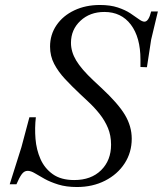

<svg xmlns="http://www.w3.org/2000/svg" viewBox="-20 -740 654 771"><path d="M289 11Q246 11 214 1Q182 -9 159.5 -21.5Q137 -34 120.5 -44Q104 -54 91 -54Q77 -54 67 -40Q57 -26 46 0H19L66 -149L98 -269H124Q119 -227 122.5 -183Q126 -139 142.5 -101.5Q159 -64 192 -40.5Q225 -17 278 -17Q346 -17 386 -56.5Q426 -96 426 -159Q426 -196 413.5 -226Q401 -256 380 -282.5Q359 -309 333 -333L301 -363Q268 -394 241 -423Q214 -452 197.5 -483.5Q181 -515 181 -553Q181 -601 207 -639Q233 -677 278.5 -698.5Q324 -720 381 -720Q423 -720 453 -710Q483 -700 503.5 -686.5Q524 -673 537.5 -663Q551 -653 560 -653Q577 -653 587 -694H614L587 -581L570 -470L544 -471V-501Q544 -590 505.5 -641Q467 -692 399 -692Q341 -692 303 -656.5Q265 -621 265 -568Q265 -532 286 -497Q307 -462 355 -417L386 -388Q454 -325 481.5 -279Q509 -233 509 -183Q509 -128 480.5 -84Q452 -40 402 -14.5Q352 11 289 11Z"/></svg>

Font: Baskervville
Style: Italic
Weight: 400
Italic angle: -18°
Designer: ANRT
Foundry: ANRT
Version: Version 1.100